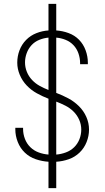

<svg xmlns="http://www.w3.org/2000/svg" viewBox="-20 -863 540 990"><path d="M230 107V-29Q197 -31 164.5 -42Q132 -53 108 -76Q84 -99 71.5 -131Q59 -163 59 -196V-204H99V-198Q99 -172 108.5 -147Q118 -122 136.5 -104Q155 -86 179.5 -77Q204 -68 230 -66V-354Q199 -366 170 -382Q141 -398 118 -422Q95 -446 82 -477Q69 -508 69 -540Q69 -573 80.5 -603.5Q92 -634 114.5 -657Q137 -680 167.5 -692Q198 -704 230 -706V-843H270V-706Q302 -704 333.5 -692.5Q365 -681 387.5 -658Q410 -635 421.5 -603.5Q433 -572 433 -540V-532H393V-538Q393 -563 384.5 -587.5Q376 -612 359 -630Q342 -648 318.5 -657.5Q295 -667 270 -669V-384Q302 -372 332 -356Q362 -340 386.5 -316Q411 -292 425 -260.5Q439 -229 439 -195Q439 -162 426.5 -130.5Q414 -99 390 -76Q366 -53 334.5 -42Q303 -31 270 -29V107ZM230 -399V-669Q206 -667 182.5 -657.5Q159 -648 142.5 -630Q126 -612 117.5 -588.5Q109 -565 109 -541Q109 -516 118.5 -492.5Q128 -469 145.5 -450.5Q163 -432 185 -420Q207 -408 230 -399ZM270 -66Q295 -68 319.5 -77Q344 -86 362 -103.5Q380 -121 389.5 -145Q399 -169 399 -195Q399 -221 388.5 -245Q378 -269 359.5 -287.5Q341 -306 317.5 -318Q294 -330 270 -339Z"/></svg>

Font: Iosevka SS18 Extralight
Style: Regular
Weight: 200
Monospace: yes
Designer: Belleve Invis
Foundry: Belleve Invis
Version: Version 25.1.1; ttfautohint (v1.8.4)